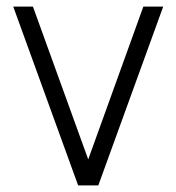

<svg xmlns="http://www.w3.org/2000/svg" viewBox="-20 -560 533 580"><path d="M216 0 20 -540H79.5L246.5 -78.5L413 -540H473L277 0Z"/></svg>

Font: Manrope ExtraLight Light
Style: Regular
Weight: 300
Version: Version 4.504